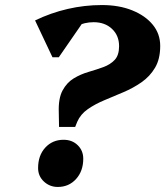

<svg xmlns="http://www.w3.org/2000/svg" viewBox="-20 -726 655 761"><path d="M214 -223 213 -281Q211 -336 228 -367.5Q245 -399 272.5 -415.5Q300 -432 331 -441Q362 -450 389.5 -460Q417 -470 434.5 -488.5Q452 -507 452 -543Q452 -585 424 -611.5Q396 -638 351 -638Q315 -638 282.5 -622Q250 -606 223 -575L241 -664H327L213 -499H188L119 -645Q181 -675 248 -690.5Q315 -706 384 -706Q452 -706 504 -685Q556 -664 585.5 -628Q615 -592 615 -544Q615 -492 594.5 -457.5Q574 -423 541 -400Q508 -377 469 -360.5Q430 -344 393 -328.5Q356 -313 327.5 -293Q299 -273 286 -243L278 -223ZM209 15Q177 15 154 -6.5Q131 -28 131 -60Q131 -110 159.5 -141Q188 -172 232 -172Q266 -172 288 -150.5Q310 -129 310 -97Q310 -48 281.5 -16.5Q253 15 209 15Z"/></svg>

Font: Platypi Light
Style: Bold Italic
Weight: 700
Italic angle: -13°
Version: Version 1.200